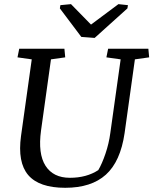

<svg xmlns="http://www.w3.org/2000/svg" viewBox="-20 -896 740 927"><path d="M116.2 -50.8Q64 -112.3 81.5 -239.7L133.3 -609.4L64.5 -619.1L72.8 -660.6H291L294.9 -619.1L226.1 -609.4L178.2 -266.6Q162.6 -153.8 199.7 -95.7Q236.8 -37.6 317.4 -37.6Q397.9 -37.6 454.6 -74.7Q472.7 -105.5 489.3 -154.3Q505.9 -203.1 512.7 -254.4L562.5 -609.4L493.7 -619.1L502 -660.6H696.3L700.2 -619.1L631.3 -609.4L581.5 -252.9Q561.5 -116.2 491.2 -52.7Q420.9 10.7 294.9 10.7Q168.9 10.7 116.2 -50.8ZM271.5 -871.1 322.8 -876 419.4 -777.3 551.8 -876 597.7 -871.1 595.2 -855.5 437 -712.9 372.6 -717.8 269 -855.5Z"/></svg>

Font: NoticiaText-Italic
Style: Italic
Weight: 400
Italic angle: -8°
Designer: JM Sole
Foundry: JM Sole
Version: Version 1.003